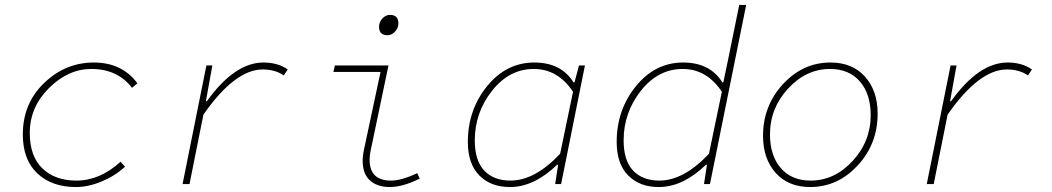

<svg xmlns="http://www.w3.org/2000/svg" viewBox="-20 -742 4240 774"><path d="M286 12Q189 12 130.5 -43Q72 -98 72 -200Q72 -325 158 -407.5Q244 -490 358 -490Q472 -490 534 -406L512 -388Q454 -464 348 -464Q255 -464 177.5 -387Q100 -310 100 -206Q100 -112 151 -63Q202 -14 288 -14Q383 -14 466 -90L484 -70Q444 -33 390 -10.5Q336 12 286 12Z M716 0 812 -478H836L810 -334H814Q926 -490 1042 -490Q1100 -490 1140 -462L1124 -438Q1089 -462 1039 -462Q927 -462 800 -280L744 0Z M1551 12Q1501 12 1471.5 -14.5Q1442 -41 1442 -94Q1442 -115 1448 -142L1514 -452H1324L1330 -478H1546L1474 -134Q1470 -115 1470 -98Q1470 -14 1556 -14Q1599 -14 1662 -44L1672 -22Q1604 12 1551 12ZM1542 -600Q1508 -600 1508 -634Q1508 -653 1521.5 -667.5Q1535 -682 1552 -682Q1586 -682 1586 -648Q1586 -629 1572.5 -614.5Q1559 -600 1542 -600Z M2036 12Q1958 12 1912 -35Q1866 -82 1866 -170Q1866 -299 1943.5 -394.5Q2021 -490 2134 -490Q2242 -490 2292 -410H2296L2314 -478H2338L2242 0H2218L2230 -78H2226Q2133 12 2036 12ZM2038 -14Q2136 -14 2238 -122L2290 -372Q2229 -464 2132 -464Q2033 -464 1963.5 -376Q1894 -288 1894 -176Q1894 -95 1932 -54.5Q1970 -14 2038 -14Z M2636 12Q2558 12 2512 -35Q2466 -82 2466 -170Q2466 -299 2543.5 -394.5Q2621 -490 2734 -490Q2842 -490 2892 -410H2896L2916 -506L2960 -722H2988L2842 0H2818L2830 -78H2826Q2733 12 2636 12ZM2638 -14Q2736 -14 2838 -122L2890 -372Q2829 -464 2732 -464Q2633 -464 2563.5 -376Q2494 -288 2494 -176Q2494 -95 2532 -54.5Q2570 -14 2638 -14Z M3246 12Q3158 12 3107 -45Q3056 -102 3056 -194Q3056 -316 3136.5 -403Q3217 -490 3328 -490Q3416 -490 3467 -433Q3518 -376 3518 -284Q3518 -162 3437.5 -75Q3357 12 3246 12ZM3248 -14Q3344 -14 3417 -93Q3490 -172 3490 -278Q3490 -363 3446.5 -413.5Q3403 -464 3326 -464Q3230 -464 3157 -385Q3084 -306 3084 -200Q3084 -115 3127.5 -64.5Q3171 -14 3248 -14Z M3716 0 3812 -478H3836L3810 -334H3814Q3926 -490 4042 -490Q4100 -490 4140 -462L4124 -438Q4089 -462 4039 -462Q3927 -462 3800 -280L3744 0Z"/></svg>

Font: TypoPRO Source Code Pro
Style: Italic
Weight: 200
Italic angle: -11°
Monospace: yes
Designer: Paul D. Hunt, Teo Tuominen
Foundry: Adobe Systems Incorporated
Version: Version 1.030;PS 1.0;hotconv 1.0.84;makeotf.lib2.5.63406